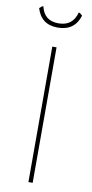

<svg xmlns="http://www.w3.org/2000/svg" viewBox="-92 -851 424 889"><g transform="rotate(10 120.0 -406.5)"><path d="M208 -813 221 -802Q198 -728 119 -728Q41 -728 19 -802L32 -813H37Q52 -748 119 -748Q186 -748 203 -813ZM130 -637V0H110V-637Z"/></g></svg>

Font: Alegreya Sans SC Thin
Style: Regular
Weight: 100
Designer: Juan Pablo del Peral
Foundry: Huerta Tipografica
Version: Version 2.007